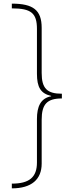

<svg xmlns="http://www.w3.org/2000/svg" viewBox="-20 -819 385 1055"><path d="M45 -799V-773C151 -773 183 -747 183 -660V-414C183 -339 204 -305 261 -292V-290C203 -279 183 -233 183 -165V74C183 155 141 190 45 190V216C153 216 209 167 209 80V-161C209 -247 239 -278 320 -278V-304C239 -304 209 -333 209 -418V-666C209 -764 162 -799 45 -799Z"/></svg>

Font: Noto Sans Sinhala SemiCondensed Thin
Style: Regular
Weight: 100
Width: 4
Designer: Jelle Bosma - Monotype Design Team
Foundry: Monotype Imaging Inc.
Version: Version 2.006